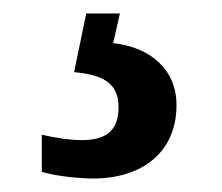

<svg xmlns="http://www.w3.org/2000/svg" viewBox="-20 -29 330 285"><path d="M118 236C191 236 242 197 242 127C242 74 203 41 148 35L158 -9H108L90 78C128 82 156 91 156 130C156 167 135 179 101 179C85 179 64 176 42 171V226C64 233 101 236 118 236Z"/></svg>

Font: Noto Serif Tamil Condensed
Style: Bold Italic
Weight: 700
Width: 3
Italic angle: -12°
Designer: Indian Type Foundry, Tom Grace, and the Monotype Design Team
Foundry: Monotype Imaging Inc.
Version: Version 2.003